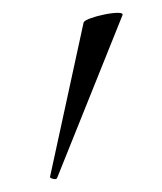

<svg xmlns="http://www.w3.org/2000/svg" viewBox="-20 -751 252 299"><path d="M69 -474Q68 -471 62.5 -472.5Q57 -474 58 -476L110.2 -716Q111.4 -719 120.9 -722.5Q130.4 -726 142.7 -728.5Q155 -731 163.8 -731Q172.6 -731 170.6 -727Z"/></svg>

Font: Cormorant Light
Style: Regular
Weight: 300
Designer: Christian Thalmann (Catharsis Fonts)
Foundry: Catharsis Fonts
Version: Version 4.000